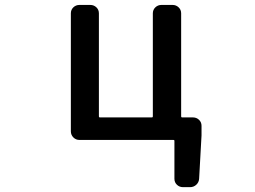

<svg xmlns="http://www.w3.org/2000/svg" viewBox="-20 -568 1040 782"><path d="M717.8 -94.7Q717.8 -89.8 721.7 -89.8H765.6Q780.3 -89.8 790.5 -80.1Q800.8 -70.3 800.8 -55.7V-16.6L791 160.2Q790 174.8 779.3 184.6Q768.6 194.3 753.9 194.3H725.6Q710.9 194.3 700.7 184.6Q690.4 174.8 690.4 160.2V5.9Q690.4 2 686.5 2H303.7Q289.1 2 278.8 -8.3Q268.6 -18.6 268.6 -33.2V-513.7Q268.6 -528.3 278.8 -538.1Q289.1 -547.9 303.7 -547.9H347.7Q362.3 -547.9 372.6 -538.1Q382.8 -528.3 382.8 -513.7V-94.7Q382.8 -89.8 386.7 -89.8H598.6Q602.5 -89.8 602.5 -94.7V-513.7Q602.5 -528.3 612.8 -538.1Q623 -547.9 637.7 -547.9H682.6Q697.3 -547.9 707.5 -538.1Q717.8 -528.3 717.8 -513.7Z"/></svg>

Font: Gen Jyuu Gothic L Monospace Medium
Style: Regular
Weight: 500
Designer: [Source Han Sans]
Ryoko NISHIZUKA  (kana & ideographs); Paul D. Hunt (Latin, Greek & Cyrillic); Wenlong ZHANG  (bopomofo
Version: Version 1.002.20150607